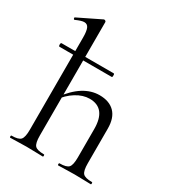

<svg xmlns="http://www.w3.org/2000/svg" viewBox="-175 -829 849 932"><g transform="rotate(30 249.5 -362.5)"><path d="M12 -502Q9 -502 8 -507Q7 -512 8 -517Q9 -522 12 -522H304Q308 -522 308.5 -517Q309 -512 308.5 -507Q308 -502 304 -502ZM26 0Q23 0 23 -6Q23 -12 26 -12Q65 -12 77 -25.5Q89 -39 89 -81V-598Q89 -633 82 -649.5Q75 -666 57 -666Q42 -666 11 -652Q7 -650 4.5 -655.5Q2 -661 6 -663L133 -725Q135 -725 135 -725Q135 -725 136 -725Q139 -725 142 -722.5Q145 -720 145 -717V-81Q145 -39 157 -25.5Q169 -12 208 -12Q211 -12 211 -6Q211 0 208 0Q190 0 167 -1Q144 -2 117 -2Q91 -2 67 -1Q43 0 26 0ZM295 0Q292 0 292 -6Q292 -12 295 -12Q334 -12 346 -25.5Q358 -39 358 -81V-240Q358 -357 266 -357Q229 -357 191 -333.5Q153 -310 126 -270L122 -282Q166 -342 209.5 -369Q253 -396 299 -396Q354 -396 384 -365.5Q414 -335 414 -275V-81Q414 -39 426 -25.5Q438 -12 477 -12Q480 -12 480 -6Q480 0 477 0Q459 0 436 -1Q413 -2 386 -2Q360 -2 336 -1Q312 0 295 0Z"/></g></svg>

Font: Cormorant Light
Style: Regular
Weight: 400
Version: Version 4.000